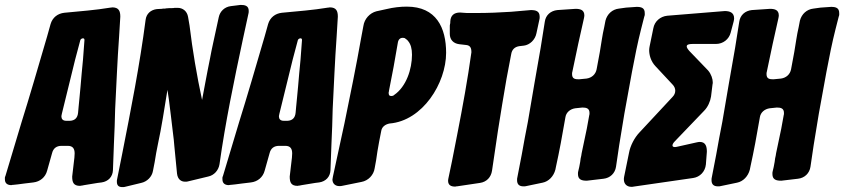

<svg xmlns="http://www.w3.org/2000/svg" viewBox="-30 -765 3438 782"><path d="M313 -11C333 -14 351 -17 368 -20L384 -22C411 -26 429 -45 430 -72L434 -179C435 -204 436 -228 437 -251L439 -321C444 -418 448 -519 455 -615L460 -697C460 -720 454 -735 427 -735L422 -734H420C389 -729 358 -725 327 -722L232 -713C205 -710 184 -694 176 -667L162 -617C130 -507 87 -360 58 -268L-8 -48C-11 -43 -10 -38 -10 -34C-10 -18 1 -11 16 -11L21 -12H23L42 -14C59 -17 78 -18 98 -21L106 -22C133 -25 155 -43 162 -70L182 -141C187 -161 200 -171 221 -171H246C267 -171 274 -159 274 -140L273 -123L264 -46C264 -23 269 -8 296 -8L301 -9H303ZM308 -522C304 -483 301 -447 298 -412C295 -383 293 -355 290 -328L288 -306C286 -285 275 -274 255 -273H240C225 -273 220 -281 220 -292C220 -293 221 -297 222 -302L276 -522L297 -601C298 -605 302 -608 307 -609C312 -609 314 -607 314 -602Z M545 -20C569 -25 589 -45 593 -69L600 -105C604 -130 608 -154 613 -177C628 -246 639 -319 652 -399C655 -382 661 -338 666 -294L674 -227C677 -204 679 -186 680 -171L691 -58C694 -33 709 -25 724 -25C729 -25 732 -25 735 -26L818 -46C842 -51 860 -71 864 -96C888 -267 923 -435 959 -604L982 -710C983 -713 983 -716 983 -721C983 -742 967 -745 950 -745L910 -740C885 -737 866 -719 861 -695L838 -589C833 -566 829 -547 826 -530L816 -480C809 -447 804 -413 793 -358C772 -455 754 -561 742 -661L736 -696C732 -720 714 -733 694 -733H681C678 -732 674 -732 671 -732H661L648 -731C646 -731 644 -731 643 -730H633C632 -729 630 -729 628 -729L609 -728C584 -725 566 -709 563 -684C539 -499 503 -318 467 -135L447 -35C446 -32 446 -29 446 -25C446 -10 453 -3 468 -3C473 -3 476 -3 479 -4Z M1199 -11C1219 -14 1237 -17 1254 -20L1270 -22C1297 -26 1315 -45 1316 -72L1320 -179C1321 -204 1322 -228 1323 -251L1325 -321C1330 -418 1334 -519 1341 -615L1346 -697C1346 -720 1340 -735 1313 -735L1308 -734H1306C1275 -729 1244 -725 1213 -722L1118 -713C1091 -710 1070 -694 1062 -667L1048 -617C1016 -507 973 -360 944 -268L878 -48C875 -43 876 -38 876 -34C876 -18 887 -11 902 -11L907 -12H909L928 -14C945 -17 964 -18 984 -21L992 -22C1019 -25 1041 -43 1048 -70L1068 -141C1073 -161 1086 -171 1107 -171H1132C1153 -171 1160 -159 1160 -140L1159 -123L1150 -46C1150 -23 1155 -8 1182 -8L1187 -9H1189ZM1194 -522C1190 -483 1187 -447 1184 -412C1181 -383 1179 -355 1176 -328L1174 -306C1172 -285 1161 -274 1141 -273H1126C1111 -273 1106 -281 1106 -292C1106 -293 1107 -297 1108 -302L1162 -522L1183 -601C1184 -605 1188 -608 1193 -609C1198 -609 1200 -607 1200 -602Z M1442 -24C1470 -29 1492 -52 1496 -80L1502 -113C1505 -136 1509 -160 1514 -187L1523 -233C1526 -249 1540 -259 1557 -262C1691 -273 1787 -426 1787 -550C1787 -652 1747 -738 1627 -738C1601 -738 1573 -735 1544 -728L1503 -719C1476 -712 1454 -688 1450 -659L1441 -611C1422 -502 1394 -365 1373 -263L1326 -46C1325 -39 1324 -35 1324 -34C1324 -18 1335 -7 1352 -7C1357 -7 1360 -7 1363 -8ZM1573 -492 1590 -589C1592 -604 1599 -611 1611 -611C1616 -611 1619 -610 1622 -607C1627 -604 1630 -601 1632 -598C1643 -585 1648 -567 1648 -542C1648 -484 1625 -412 1575 -378C1572 -375 1569 -374 1564 -374C1553 -374 1553 -381 1553 -389L1554 -392V-394Z M1925 -20C1952 -24 1970 -43 1974 -70L1998 -232C2011 -311 2020 -372 2033 -444L2052 -544C2055 -563 2066 -574 2085 -577C2092 -578 2097 -578 2102 -579H2103C2128 -582 2150 -603 2155 -630L2167 -686C2168 -689 2168 -692 2168 -697C2168 -720 2152 -724 2132 -724L2051 -717C2006 -714 1958 -712 1909 -712H1883C1874 -712 1866 -712 1857 -713L1844 -714C1819 -714 1805 -702 1804 -677C1804 -672 1804 -669 1803 -667C1802 -664 1802 -660 1802 -657V-627C1802 -603 1817 -588 1840 -585L1866 -582C1886 -581 1890 -569 1890 -552C1875 -444 1855 -333 1832 -216C1825 -181 1818 -145 1811 -109L1797 -42C1796 -37 1795 -33 1795 -29C1795 -10 1808 -5 1824 -5L1829 -6H1831Z M2180 -21C2205 -26 2225 -47 2232 -74L2234 -84C2241 -117 2248 -149 2254 -182L2273 -288C2276 -307 2292 -321 2313 -324L2342 -327C2358 -327 2371 -324 2371 -305C2371 -301 2371 -298 2370 -296L2360 -241C2353 -206 2346 -173 2339 -141C2338 -134 2337 -127 2335 -120L2333 -105C2333 -103 2332 -102 2332 -100L2330 -89C2330 -88 2329 -86 2329 -84L2325 -67C2324 -64 2324 -61 2324 -56C2324 -33 2340 -29 2360 -29L2428 -37C2455 -40 2475 -59 2479 -86L2492 -174C2499 -217 2506 -259 2513 -302C2532 -403 2554 -540 2581 -646L2594 -697C2597 -704 2596 -708 2596 -712C2596 -733 2582 -737 2563 -737L2520 -734L2491 -730C2464 -727 2443 -708 2436 -681L2431 -655C2423 -621 2419 -587 2413 -553L2400 -483C2396 -462 2380 -448 2359 -445L2328 -442C2312 -442 2300 -444 2300 -463C2300 -467 2300 -470 2301 -472L2325 -586L2348 -689C2349 -694 2350 -698 2350 -702C2350 -725 2333 -729 2314 -729L2240 -724C2213 -721 2193 -704 2189 -677L2172 -570C2155 -474 2139 -381 2120 -269C2111 -224 2103 -180 2095 -135L2077 -42C2076 -39 2076 -36 2076 -31C2076 -14 2085 -6 2102 -6C2107 -6 2110 -6 2113 -7Z M2731 -168C2726 -167 2722 -166 2719 -166C2710 -166 2709 -170 2709 -173C2709 -177 2712 -183 2719 -190L2838 -314C2853 -329 2863 -352 2866 -372L2872 -421C2873 -424 2873 -427 2873 -430C2873 -443 2867 -463 2854 -478L2778 -557C2771 -565 2767 -571 2767 -576C2767 -583 2775 -586 2791 -586H2886C2915 -586 2939 -605 2946 -632L2958 -677C2959 -682 2960 -686 2960 -690C2960 -714 2942 -720 2922 -720L2688 -701C2659 -698 2636 -678 2631 -650L2616 -577C2615 -572 2614 -566 2614 -561C2614 -542 2620 -516 2640 -495L2709 -421C2724 -406 2724 -385 2709 -370L2574 -225C2554 -204 2537 -171 2532 -143L2512 -45C2511 -41 2511 -37 2511 -34C2511 -17 2522 -4 2542 -4C2545 -4 2548 -4 2551 -5L2793 -40C2821 -44 2842 -66 2845 -95L2849 -147C2849 -167 2845 -187 2820 -187C2816 -187 2812 -186 2807 -185Z M2972 -21C2997 -26 3017 -47 3024 -74L3026 -84C3033 -117 3040 -149 3046 -182L3065 -288C3068 -307 3084 -321 3105 -324L3134 -327C3150 -327 3163 -324 3163 -305C3163 -301 3163 -298 3162 -296L3152 -241C3145 -206 3138 -173 3131 -141C3130 -134 3129 -127 3127 -120L3125 -105C3125 -103 3124 -102 3124 -100L3122 -89C3122 -88 3121 -86 3121 -84L3117 -67C3116 -64 3116 -61 3116 -56C3116 -33 3132 -29 3152 -29L3220 -37C3247 -40 3267 -59 3271 -86L3284 -174C3291 -217 3298 -259 3305 -302C3324 -403 3346 -540 3373 -646L3386 -697C3389 -704 3388 -708 3388 -712C3388 -733 3374 -737 3355 -737L3312 -734L3283 -730C3256 -727 3235 -708 3228 -681L3223 -655C3215 -621 3211 -587 3205 -553L3192 -483C3188 -462 3172 -448 3151 -445L3120 -442C3104 -442 3092 -444 3092 -463C3092 -467 3092 -470 3093 -472L3117 -586L3140 -689C3141 -694 3142 -698 3142 -702C3142 -725 3125 -729 3106 -729L3032 -724C3005 -721 2985 -704 2981 -677L2964 -570C2947 -474 2931 -381 2912 -269C2903 -224 2895 -180 2887 -135L2869 -42C2868 -39 2868 -36 2868 -31C2868 -14 2877 -6 2894 -6C2899 -6 2902 -6 2905 -7Z"/></svg>

Font: Bangerz
Style: Bold
Weight: 700
Designer: vernon adams
Foundry: Vernon Adams
Version: Version 2.10;December 28, 2023;FontCreator 13.0.0.2683 64-bi